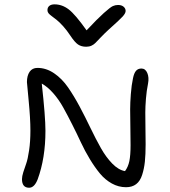

<svg xmlns="http://www.w3.org/2000/svg" viewBox="-20 -881 790 891"><path d="M527.8 -857.9Q543.9 -857.9 553.5 -849.9Q563 -841.8 563 -830.1Q563 -819.8 549.6 -804.7Q536.1 -789.6 483.9 -743.2Q465.8 -726.6 447.8 -707.8Q429.7 -689 422.6 -681.6Q415.5 -674.3 404.8 -669.2Q394 -664.1 379.9 -664.1Q357.4 -664.1 342 -674.6Q326.7 -685.1 307.1 -714.8Q290 -740.7 272.2 -760.3Q254.4 -779.8 242.2 -789.3Q230 -798.8 220 -806.2Q210 -813.5 205.1 -819.6Q200.2 -825.7 200.2 -834Q200.2 -846.7 209 -853.8Q217.8 -860.8 232.9 -860.8Q268.1 -860.8 298.6 -837.6Q329.1 -814.5 381.8 -740.2Q431.6 -793.5 461.9 -820.6Q492.2 -847.7 503.7 -852.8Q515.1 -857.9 527.8 -857.9ZM115.2 -9.8Q82 -9.8 82 -49.8Q82 -62.5 88.1 -82Q94.2 -101.6 101.6 -121.8Q108.9 -142.1 115 -183.1Q121.1 -224.1 121.1 -274.9Q121.1 -331.1 113 -414.1Q105 -497.1 105 -500Q105 -529.8 117.4 -547.9Q129.9 -565.9 153.8 -565.9Q194.3 -565.9 231 -541Q267.6 -516.1 295.7 -475.6Q323.7 -435.1 349.9 -386Q376 -336.9 400.1 -286.6Q424.3 -236.3 448.2 -193.8Q472.2 -151.4 501 -121.8Q529.8 -92.3 560.1 -86.9Q574.7 -106.4 580.3 -133.5Q585.9 -160.6 585.9 -207Q585.9 -234.4 585 -289.1Q584 -343.8 584 -373.8Q584 -403.8 587.2 -445.1Q590.3 -486.3 597.2 -518.1Q602.1 -542 611.3 -552.5Q620.6 -563 636.2 -563Q654.8 -563 663.6 -542.2Q672.4 -521.5 667 -493.2Q660.2 -460 657.2 -422.4Q654.3 -384.8 654.3 -359.6Q654.3 -334.5 655 -285.6Q655.8 -236.8 655.8 -211.9Q655.8 -163.6 652.3 -130.9Q648.9 -98.1 639.6 -69.3Q630.4 -40.5 611.8 -26.4Q593.3 -12.2 564.9 -12.2Q530.3 -12.2 499 -29.5Q467.8 -46.9 444.1 -75.4Q420.4 -104 397.2 -142.1Q374 -180.2 355.2 -220.7Q336.4 -261.2 314.9 -303.7Q293.5 -346.2 273.4 -382.3Q253.4 -418.5 227.3 -448.2Q201.2 -478 173.8 -493.2Q190.9 -339.4 190.9 -273.9Q190.9 -147 154.8 -48.8Q139.6 -9.8 115.2 -9.8Z"/></svg>

Font: Shantell Sans Irregular Bouncy
Style: Regular
Weight: 300
Designer: Stephen Nixon, Anya Danilova, Shantell Martin
Foundry: Arrow Type
Version: Version 1.006;[9816181b4]